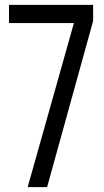

<svg xmlns="http://www.w3.org/2000/svg" viewBox="-20 -770 429 790"><path d="M93.8 0 293.2 -707.5 317.5 -675H17V-750H363.2V-684L173.8 0Z"/></svg>

Font: Mohave Light
Style: Regular
Weight: 300
Designer: Gumpita Rahayu
Foundry: Tokotype
Version: Version 2.003